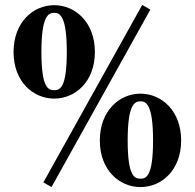

<svg xmlns="http://www.w3.org/2000/svg" viewBox="-20 -751 790 779"><path d="M200 -351C286 -351 365 -420 365 -540C365 -660 286 -730 200 -730C114 -730 35 -660 35 -540C35 -420 114 -351 200 -351ZM200 -699C223 -699 251 -686 251 -540C251 -394 223 -385 200 -385C176 -385 148 -394 148 -540C148 -686 176 -699 200 -699ZM156 -11 189 8 590 -712 557 -731ZM550 8C636 8 715 -61 715 -181C715 -301 636 -371 550 -371C464 -371 385 -301 385 -181C385 -61 464 8 550 8ZM550 -340C573 -340 601 -327 601 -181C601 -35 573 -26 550 -26C526 -26 498 -35 498 -181C498 -327 526 -340 550 -340Z"/></svg>

Font: Berkshire Swash
Style: Regular
Weight: 700
Designer: Astigmatic (AOETI)
Foundry: Astigmatic (AOETI)
Version: Version 1.000